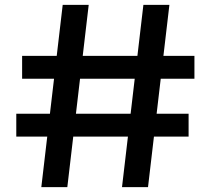

<svg xmlns="http://www.w3.org/2000/svg" viewBox="-20 -770 867 790"><path d="M238 -750H345L257 0H150ZM570 -750H677L589 0H482ZM71 -540H780V-446H71ZM47 -302H756V-208H47Z"/></svg>

Font: Unbounded
Style: Regular
Weight: 400
Designer: Luke Prowse, Jean-Baptiste Morizot, Fátima Lázaro, Florian Runge
Foundry: NaN
Version: Version 1.701;gftools[0.9.28.dev5+ged2979d]